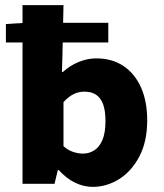

<svg xmlns="http://www.w3.org/2000/svg" viewBox="-20 -718 640 750"><path d="M342 12Q307 12 273 -4.5Q239 -21 209 -54H206L193 0H68V-698H228L224 -506L222 -437H226Q253 -462 287.5 -476Q322 -490 356 -490Q418 -490 462.5 -460Q507 -430 531 -376Q555 -322 555 -248Q555 -165 524.5 -107Q494 -49 445.5 -18.5Q397 12 342 12ZM304 -118Q328 -118 348 -130.5Q368 -143 380 -171Q392 -199 392 -245Q392 -285 383 -310Q374 -335 356 -347.5Q338 -360 309 -360Q288 -360 268 -350.5Q248 -341 228 -319V-147Q246 -131 266 -124.5Q286 -118 304 -118ZM3 -552V-624L79 -629H403V-552Z"/></svg>

Font: Source Code Pro ExtraLight ExtraBold
Style: Regular
Weight: 800
Monospace: yes
Version: Version 1.018;hotconv 1.0.116;makeotfexe 2.5.65601